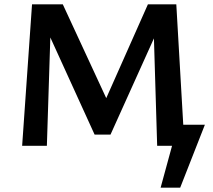

<svg xmlns="http://www.w3.org/2000/svg" viewBox="-20 -678 990 893"><path d="M799 0V-98H933L883 0ZM727 195 807 -98H933L818 195ZM711 0 693 -597 753 -626 494 -52H420L183 -572L184 -658H272L492 -183H457L668 -658H800L838 0ZM83 0 129 -658H219L198 0Z"/></svg>

Font: Ysabeau
Style: Bold
Weight: 700
Designer: Christian Thalmann (Catharsis Fonts)
Version: Version 2.000;gftools[0.9.27.dev2+g8671c4b]